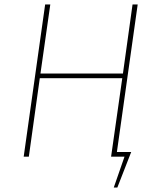

<svg xmlns="http://www.w3.org/2000/svg" viewBox="-20 -701 696 859"><path d="M596 -681 503 -21H567L505 138H489L537 0H477L527 -351H158L109 0H86L182 -681H205L161 -372H530L573 -681Z"/></svg>

Font: Fira Sans Thin
Style: Italic
Weight: 250
Italic angle: -8°
Designer: Carrois Corporate & Edenspiekermann AG
Foundry: Carrois Corporate GbR & Edenspiekermann AG
Version: Version 4.203